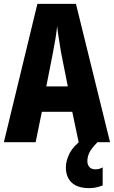

<svg xmlns="http://www.w3.org/2000/svg" viewBox="-20 -734 588 991"><path d="M386 0 353 -157H196L164 0H0L173 -714H372L548 0ZM295 -464Q289 -501 283.5 -536Q278 -571 275 -599Q269 -542 254 -466L219 -288H330ZM431 98Q431 116 441.5 128Q452 140 472 140Q485 140 494 137Q503 134 510 130V223Q498 228 480.5 232.5Q463 237 441 237Q380 237 350 208.5Q320 180 320 130Q320 95 339.5 57Q359 19 407 -16L483 0Q451 33 441 54Q431 75 431 98Z"/></svg>

Font: Noto Sans ExtraCondensed ExtraBold
Style: Regular
Weight: 800
Width: 2
Designer: Monotype Design Team
Foundry: Monotype Imaging Inc.
Version: Version 2.013; ttfautohint (v1.8.4.7-5d5b)